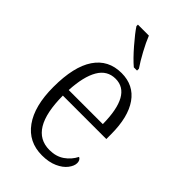

<svg xmlns="http://www.w3.org/2000/svg" viewBox="-235 -842 928 928"><g transform="rotate(45 229.0 -377.5)"><path d="M52 -263Q52 -402 100 -473Q148 -544 238 -544Q321 -544 366 -480Q411 -416 411 -298V-266H114Q115 -34 254 -34Q299 -34 330.5 -56Q362 -78 379 -112Q394 -105 394 -84Q394 -65 377 -42.5Q360 -20 326.5 -5Q293 10 247 10Q155 10 103.5 -61.5Q52 -133 52 -263ZM348 -305Q346 -504 237 -504Q180 -504 150 -452.5Q120 -401 115 -305ZM128 -755V-765H203Q216 -732 239 -689.5Q262 -647 282 -618V-605H260Q229 -631 187.5 -679Q146 -727 128 -755Z"/></g></svg>

Font: Noto Serif NarrowLight
Style: Regular
Weight: 300
Width: 4
Designer: Monotype Design Team
Foundry: Monotype Imaging Inc.
Version: Version 1.001